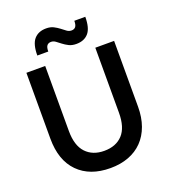

<svg xmlns="http://www.w3.org/2000/svg" viewBox="-162 -1026 1014 1152"><g transform="rotate(-20 345.0 -450.0)"><path d="M345 10Q214 10 139.5 -65.5Q65 -141 65 -280V-700H185V-285Q185 -192 228 -146Q271 -100 345 -100Q420 -100 462.5 -145.5Q505 -191 505 -285V-700H625V-280Q625 -212 605.5 -158Q586 -104 549.5 -66.5Q513 -29 461 -9.5Q409 10 345 10ZM407 -760Q379 -760 359.5 -770Q340 -780 324.5 -792Q309 -804 295.5 -814Q282 -824 267 -824Q250 -824 241 -813Q232 -802 232 -775H162Q162 -847 189.5 -878.5Q217 -910 267 -910Q294 -910 313.5 -900Q333 -890 348.5 -878Q364 -866 377.5 -856Q391 -846 407 -846Q424 -846 433 -857Q442 -868 442 -895H512Q512 -823 484.5 -791.5Q457 -760 407 -760Z"/></g></svg>

Font: PT Root UI Bold
Style: Regular
Weight: 700
Designer: Vitaly Kuzmin
Foundry: ParaType Ltd.
Version: Version 2.000G